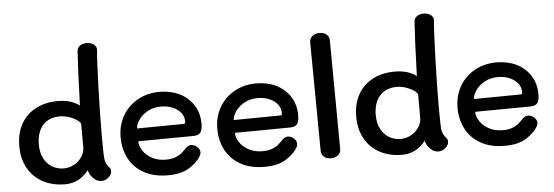

<svg xmlns="http://www.w3.org/2000/svg" viewBox="-53 -1022 3448 1195"><g transform="rotate(-5 1671.0 -424.0)"><path d="M46 -254Q46 -333 78.5 -391Q111 -449 170.5 -480.5Q230 -512 309 -512Q393 -512 444 -472Q452 -716 459 -810Q460 -831 476.5 -843.5Q493 -856 519 -856Q547 -856 565 -841.5Q583 -827 580 -804Q574 -745 568.5 -571Q563 -397 563 -264Q563 -138 568 -119Q575 -90 597 -68Q602 -61 602 -50Q602 -28 582 -10.5Q562 7 538 7Q518 7 502 -3Q487 -14 475.5 -28.5Q464 -43 457 -67Q432 -33 394.5 -12.5Q357 8 310 8Q234 8 174 -23Q114 -54 80 -113Q46 -172 46 -254ZM442 -210V-360Q430 -380 391.5 -398Q353 -416 313 -416Q245 -416 206.5 -372.5Q168 -329 168 -252Q168 -201 187.5 -164.5Q207 -128 239.5 -109.5Q272 -91 310 -91Q344 -91 374.5 -107.5Q405 -124 423.5 -152Q442 -180 442 -210Z M679 -254Q679 -328 713.5 -387.5Q748 -447 808.5 -480.5Q869 -514 945 -514Q1014 -514 1069 -487Q1124 -460 1156 -410Q1188 -360 1188 -294Q1188 -255 1175.5 -238.5Q1163 -222 1129 -222L786 -219Q786 -191 805 -161Q824 -131 861 -110.5Q898 -90 948 -90Q982 -90 1005.5 -98.5Q1029 -107 1044 -119Q1059 -131 1079 -152Q1094 -167 1112 -167Q1131 -167 1148.5 -152Q1166 -137 1166 -118Q1166 -104 1155 -87Q1131 -51 1082.5 -21.5Q1034 8 952 8Q864 8 802.5 -26.5Q741 -61 710 -120.5Q679 -180 679 -254ZM1075 -302Q1083 -302 1085.5 -305Q1088 -308 1088 -316Q1088 -362 1047 -392Q1006 -422 945 -422Q898 -422 861.5 -401.5Q825 -381 805.5 -351.5Q786 -322 786 -299Z M1283 -254Q1283 -328 1317.5 -387.5Q1352 -447 1412.5 -480.5Q1473 -514 1549 -514Q1618 -514 1673 -487Q1728 -460 1760 -410Q1792 -360 1792 -294Q1792 -255 1779.5 -238.5Q1767 -222 1733 -222L1390 -219Q1390 -191 1409 -161Q1428 -131 1465 -110.5Q1502 -90 1552 -90Q1586 -90 1609.5 -98.5Q1633 -107 1648 -119Q1663 -131 1683 -152Q1698 -167 1716 -167Q1735 -167 1752.5 -152Q1770 -137 1770 -118Q1770 -104 1759 -87Q1735 -51 1686.5 -21.5Q1638 8 1556 8Q1468 8 1406.5 -26.5Q1345 -61 1314 -120.5Q1283 -180 1283 -254ZM1679 -302Q1687 -302 1689.5 -305Q1692 -308 1692 -316Q1692 -362 1651 -392Q1610 -422 1549 -422Q1502 -422 1465.5 -401.5Q1429 -381 1409.5 -351.5Q1390 -322 1390 -299Z M1912 -61 1906 -739Q1906 -763 1923.5 -777.5Q1941 -792 1969 -792Q1996 -792 2012.5 -778Q2029 -764 2029 -740L2034 -61Q2034 -37 2016 -23Q1998 -9 1972 -9Q1945 -9 1928.5 -23.5Q1912 -38 1912 -61Z M2151 -254Q2151 -333 2183.5 -391Q2216 -449 2275.5 -480.5Q2335 -512 2414 -512Q2498 -512 2549 -472Q2557 -716 2564 -810Q2565 -831 2581.5 -843.5Q2598 -856 2624 -856Q2652 -856 2670 -841.5Q2688 -827 2685 -804Q2679 -745 2673.5 -571Q2668 -397 2668 -264Q2668 -138 2673 -119Q2680 -90 2702 -68Q2707 -61 2707 -50Q2707 -28 2687 -10.5Q2667 7 2643 7Q2623 7 2607 -3Q2592 -14 2580.5 -28.5Q2569 -43 2562 -67Q2537 -33 2499.5 -12.5Q2462 8 2415 8Q2339 8 2279 -23Q2219 -54 2185 -113Q2151 -172 2151 -254ZM2547 -210V-360Q2535 -380 2496.5 -398Q2458 -416 2418 -416Q2350 -416 2311.5 -372.5Q2273 -329 2273 -252Q2273 -201 2292.5 -164.5Q2312 -128 2344.5 -109.5Q2377 -91 2415 -91Q2449 -91 2479.5 -107.5Q2510 -124 2528.5 -152Q2547 -180 2547 -210Z M2784 -254Q2784 -328 2818.5 -387.5Q2853 -447 2913.5 -480.5Q2974 -514 3050 -514Q3119 -514 3174 -487Q3229 -460 3261 -410Q3293 -360 3293 -294Q3293 -255 3280.5 -238.5Q3268 -222 3234 -222L2891 -219Q2891 -191 2910 -161Q2929 -131 2966 -110.5Q3003 -90 3053 -90Q3087 -90 3110.5 -98.5Q3134 -107 3149 -119Q3164 -131 3184 -152Q3199 -167 3217 -167Q3236 -167 3253.5 -152Q3271 -137 3271 -118Q3271 -104 3260 -87Q3236 -51 3187.5 -21.5Q3139 8 3057 8Q2969 8 2907.5 -26.5Q2846 -61 2815 -120.5Q2784 -180 2784 -254ZM3180 -302Q3188 -302 3190.5 -305Q3193 -308 3193 -316Q3193 -362 3152 -392Q3111 -422 3050 -422Q3003 -422 2966.5 -401.5Q2930 -381 2910.5 -351.5Q2891 -322 2891 -299Z"/></g></svg>

Font: Mali SemiBold
Style: Regular
Weight: 600
Designer: Kitiyaporn Chalermlarp | Katatrad Aksorn Co.,Ltd.
Foundry: Cadson Demak Co.,Ltd.
Version: Version 1.000; ttfautohint (v1.6)